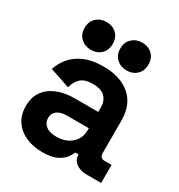

<svg xmlns="http://www.w3.org/2000/svg" viewBox="-171 -827 896 959"><g transform="rotate(30 277.0 -348.0)"><path d="M26 -145Q26 -196 50.5 -230.5Q75 -265 118.5 -282.5Q162 -300 218 -300H354V-328Q354 -363 332 -385.5Q310 -408 262 -408Q215 -408 192 -386.5Q169 -365 162 -331L46 -370Q58 -408 84.5 -439.5Q111 -471 155.5 -490.5Q200 -510 264 -510Q362 -510 419 -461Q476 -412 476 -319V-134Q476 -104 504 -104H544V0H460Q423 0 399 -18Q375 -36 375 -66V-67H356Q352 -55 338 -35.5Q324 -16 294 -1Q264 14 212 14Q159 14 117 -4.5Q75 -23 50.5 -58.5Q26 -94 26 -145ZM354 -196V-206H227Q192 -206 172 -191Q152 -176 152 -149Q152 -122 173 -105Q194 -88 234 -88Q287 -88 320.5 -117.5Q354 -147 354 -196ZM291 -630Q291 -667 314.5 -688.5Q338 -710 372 -710Q407 -710 430 -688.5Q453 -667 453 -630Q453 -593 430 -571.5Q407 -550 372 -550Q338 -550 314.5 -571.5Q291 -593 291 -630ZM85 -630Q85 -667 108.5 -688.5Q132 -710 166 -710Q201 -710 224 -688.5Q247 -667 247 -630Q247 -593 224 -571.5Q201 -550 166 -550Q132 -550 108.5 -571.5Q85 -593 85 -630Z"/></g></svg>

Font: Space Grotesk Frontify
Style: Bold
Weight: 700
Designer: Florian Karsten
Version: Version 2.000